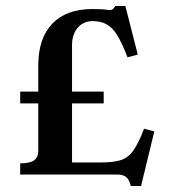

<svg xmlns="http://www.w3.org/2000/svg" viewBox="-20 -685 580 637"><path d="M47 -143Q79 -143 93 -153Q107 -163 107 -186V-342H47V-381H107V-468Q107 -558 153.5 -606.5Q200 -655 287 -655Q323 -655 339 -652Q355 -649 362 -665H396L437 -504L403 -495Q385 -542 369 -568Q353 -594 333.5 -604.5Q314 -615 286 -615Q255 -614 237 -592Q219 -570 219 -535V-381H324V-342H219V-146H315Q357 -146 381.5 -154Q406 -162 423 -186.5Q440 -211 458 -258L492 -249L448 -68H414Q409 -89 398.5 -97.5Q388 -106 368 -106H47Z"/></svg>

Font: Girassol
Style: Regular
Weight: 400
Width: 3
Designer: Liam Spradlin
Version: Version 1.004